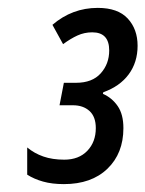

<svg xmlns="http://www.w3.org/2000/svg" viewBox="-20 -875 369 487"><path d="M142 -408Q112 -408 89 -414.5Q66 -421 49 -432V-501Q67 -486 90 -478Q113 -470 143 -470Q180 -470 201.5 -492.5Q223 -515 223 -550Q223 -579 207 -593.5Q191 -608 165 -608H131L142 -665H173Q214 -665 235.5 -689Q257 -713 257 -747Q257 -793 214 -793Q194 -793 176.5 -785Q159 -777 140 -763L113 -812Q163 -855 228 -855Q279 -855 304 -828Q329 -801 329 -759Q329 -717 306.5 -686.5Q284 -656 242 -641L241 -637Q264 -627 278.5 -606Q293 -585 293 -550Q293 -486 252.5 -447Q212 -408 142 -408Z"/></svg>

Font: Noto Sans ExtraCondensed Medium
Style: Italic
Weight: 500
Width: 2
Italic angle: -12°
Designer: Monotype Design Team
Foundry: Monotype Imaging Inc.
Version: Version 2.013; ttfautohint (v1.8.4.7-5d5b)